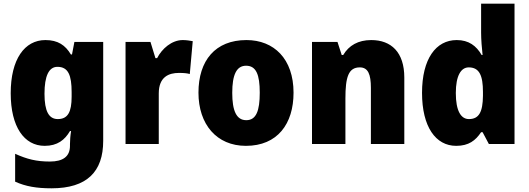

<svg xmlns="http://www.w3.org/2000/svg" viewBox="-20 -780 2867 1040"><path d="M226 -563C113 -563 38 -459 38 -275C38 -93 111 10 222 10C291 10 331 -22 359 -70H365C361 -46 359 -18 359 1V10C359 68 321 95 250 95C177 95 126 82 62 53V204C119 230 179 240 259 240C451 240 539 150 539 -17V-553H383L370 -485H364C334 -535 294 -563 226 -563ZM291 -418C350 -418 368 -372 368 -281V-256C368 -174 348 -135 293 -135C245 -135 221 -177 221 -272C221 -369 245 -418 291 -418Z M970 -563C910 -563 857 -516 831 -465H822L795 -553H660V0H840V-274C840 -364 895 -385 949 -385C978 -385 995 -383 1008 -379L1024 -557C1009 -560 988 -563 970 -563Z M1570 -278C1570 -461 1464 -563 1315 -563C1146 -563 1055 -452 1055 -278C1055 -107 1153 10 1312 10C1483 10 1570 -109 1570 -278ZM1238 -277C1238 -375 1261 -424 1313 -424C1368 -424 1387 -375 1387 -278C1387 -180 1368 -129 1314 -129C1260 -129 1238 -181 1238 -277Z M1991 -563C1920 -563 1870 -534 1839 -482H1831L1808 -553H1670V0H1851V-246C1851 -362 1867 -415 1929 -415C1974 -415 1989 -377 1989 -304V0H2170V-360C2170 -497 2099 -563 1991 -563Z M2451 10C2519 10 2556 -19 2586 -64H2594L2628 0H2767V-760H2586V-603C2586 -566 2590 -518 2594 -482H2589C2560 -532 2519 -563 2454 -563C2341 -563 2266 -461 2266 -277C2266 -93 2340 10 2451 10ZM2520 -135C2477 -135 2449 -179 2449 -276C2449 -370 2477 -415 2519 -415C2577 -415 2596 -370 2596 -282V-261C2595 -174 2575 -135 2520 -135Z"/></svg>

Font: Noto Sans Sinhala SemiCondensed Black
Style: Regular
Weight: 900
Width: 4
Designer: Jelle Bosma - Monotype Design Team
Foundry: Monotype Imaging Inc.
Version: Version 2.006